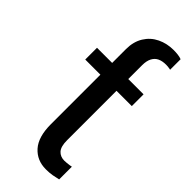

<svg xmlns="http://www.w3.org/2000/svg" viewBox="-244 -776 823 823"><g transform="rotate(45 167.5 -364.5)"><path d="M116.2 -527.3V-597.7Q116.2 -642.6 136.2 -674.8Q156.2 -707 189.9 -723.1Q223.6 -739.3 263.7 -739.3Q276.4 -739.3 289.6 -737.8Q302.7 -736.3 312.5 -732.4V-668Q311.5 -668.9 310.1 -669.4Q308.6 -669.9 306.6 -669.9Q301.8 -670.9 295.9 -671.4Q290 -671.9 285.2 -671.9Q262.7 -671.9 247.1 -664.6Q231.4 -657.2 222.7 -640.6Q213.9 -624 213.9 -597.7V-527.3ZM306.6 -442.4H24.4V-513.7H306.6ZM213.9 -543V-142.6Q213.9 -104.5 228.5 -88.4Q243.2 -72.3 267.6 -72.3Q273.4 -72.3 282.2 -73.2Q291 -74.2 298.8 -75.2Q306.6 -77.1 308.6 -77.1V0Q293 3.9 276.4 6.8Q259.8 9.8 237.3 9.8Q183.6 9.8 149.9 -27.8Q116.2 -65.4 116.2 -142.6V-543Z"/></g></svg>

Font: Pretendard Std Variable
Style: Regular
Weight: 400
Designer: Base glyphs from Inter by Rasmus Andersson; Hangeul glyphs from Noto Sans CJK(Source Han Sans) by Jang Soo-young and Kan
Foundry: Kil Hyung-jin
Version: Version 1.309;Glyphs 3.2 (3225)